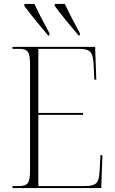

<svg xmlns="http://www.w3.org/2000/svg" viewBox="-20 -951 584 971"><path d="M224 -771H229L230 -783C204 -830 175 -886 154 -931H104L103 -921C134 -879 180 -823 224 -771ZM378 -771H383L384 -783C358 -830 329 -886 308 -931H257V-921C287 -879 334 -823 378 -771ZM43 0H492L498 -166H488L484 -90C480 -25 470 -10 404 -10H174V-370H400V-380H174V-704H374C440 -704 450 -689 454 -617L457 -548H467L461 -714H43V-704H72C122 -704 132 -691 132 -619V-95C132 -23 122 -10 72 -10H43Z"/></svg>

Font: Noto Serif Display SemiCondensed ExtraLight
Style: Regular
Weight: 200
Width: 4
Designer: Monotype Design Team
Foundry: Monotype Imaging Inc.
Version: Version 2.009